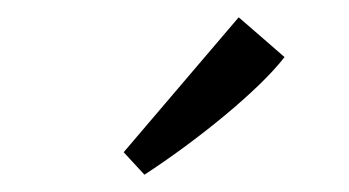

<svg xmlns="http://www.w3.org/2000/svg" viewBox="-20 -660 404 222"><path d="M147 -458C207 -497 279 -555 309 -594L256 -640L123 -484Z"/></svg>

Font: Yrsa
Style: Regular
Weight: 400
Designer: Anna Giedrys (Yrsa+Rasa design), David Brezina (Yrsa art-direction, Rasa art-direction, design)
Foundry: Rosetta Type Foundry
Version: Version 1.001;PS 1.1;hotconv 1.0.88;makeotf.lib2.5.647800